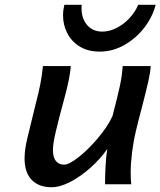

<svg xmlns="http://www.w3.org/2000/svg" viewBox="-20 -765 666 797"><path d="M425.3 -146.5Q397 -106 356.2 -69.3Q315.4 -32.7 272.5 -10.3Q229.5 12.2 193.8 12.2Q141.1 12.2 111.6 -18.3Q82 -48.8 82 -107.4Q82 -145.5 94.2 -194.3L128.9 -336.4Q141.6 -385.3 147.7 -417.2Q153.8 -449.2 158.2 -490.7H273.9Q272 -464.4 265.1 -430.7Q258.3 -397 244.1 -345.2Q223.6 -270 211.7 -219.2Q199.7 -168.5 199.7 -143.1Q199.7 -112.3 211.9 -96.9Q224.1 -81.5 245.6 -81.5Q267.1 -81.5 307.4 -113.5Q347.7 -145.5 387.5 -192.9Q427.2 -240.2 446.8 -282.7Q469.2 -368.2 478 -409.9Q486.8 -451.7 489.3 -490.7H605.5Q604.5 -466.8 596.2 -429.4Q587.9 -392.1 569.8 -322.3Q555.2 -268.1 544.4 -222.2Q534.2 -179.7 528.3 -133.3Q522.5 -86.9 522.5 -48.8Q522.5 -17.6 524.9 0H416Q416 -35.6 418.2 -76.2Q420.4 -116.7 425.3 -146.5ZM393.6 -550.8Q345.7 -550.8 311.5 -571.5Q277.3 -592.3 259.5 -626.7Q241.7 -661.1 241.7 -701.2Q241.7 -722.2 247.1 -745.1H318.8Q318.4 -739.7 318.4 -729.5Q318.4 -702.1 328.9 -680.4Q339.4 -658.7 358.6 -646.2Q377.9 -633.8 404.3 -633.8Q433.6 -633.8 463.4 -648.7Q493.2 -663.6 517.1 -689.2Q541 -714.8 553.7 -745.1H626Q614.3 -697.3 580.6 -652.3Q546.9 -607.4 497.8 -579.1Q448.7 -550.8 393.6 -550.8Z"/></svg>

Font: Lesson One Medium
Style: Italic
Weight: 500
Italic angle: -14°
Designer: But Ko, Victor Gaultney, Annie Olsen, Julie Remington, Don Collingsworth, Eric Hays, Becca Hirsbrunner
Version: Version 1.100